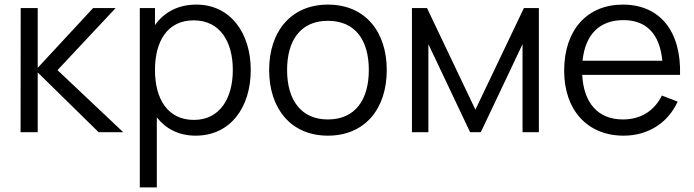

<svg xmlns="http://www.w3.org/2000/svg" viewBox="-20 -575 3018 835"><path d="M69.5 0H144V-260L409 0H516L230 -270L483 -540H385L144 -280V-540H70Z M588 240H662V-64.5C701 -15 757.5 15 831 15C982.5 15 1070.5 -108.5 1070.5 -270.5C1070.5 -431.5 982 -555 834 -555C754 -555 693.5 -521.5 654 -466V-540H588ZM823.5 -53.5C708.5 -53.5 654 -145.5 654 -270.5C654 -397.5 709.5 -486.5 822 -486.5C938 -486.5 992.5 -392.5 992.5 -270.5C992.5 -147.5 936 -53.5 823.5 -53.5Z M1406 15C1566 15 1662 -100.5 1662 -270.5C1662 -437.5 1568 -555 1406 -555C1248 -555 1150.5 -440.5 1150.5 -270.5C1150.5 -103 1245 15 1406 15ZM1406 -55.5C1289 -55.5 1228.5 -140.5 1228.5 -270.5C1228.5 -396.5 1285 -484.5 1406 -484.5C1525 -484.5 1584 -400.5 1584 -270.5C1584 -143 1526 -55.5 1406 -55.5Z M1771.5 0H1843V-383L2024.5 0H2071L2252.5 -383V0H2323.5V-540H2258.5L2047.5 -98L1837 -540H1771.5Z M2692 15C2796.5 15 2884 -38.5 2927 -133L2858.5 -159.5C2825 -92 2766 -55.5 2689 -55.5C2581.5 -55.5 2518.5 -126 2512 -249.5H2937.5C2943 -440 2849 -555 2689 -555C2533 -555 2433.5 -444.5 2433.5 -267.5C2433.5 -96.5 2534.5 15 2692 15ZM2691 -487.5C2791.5 -487.5 2849 -427.5 2860.5 -311H2513.5C2525 -424.5 2587 -487.5 2691 -487.5Z"/></svg>

Font: Hauora
Style: Regular
Weight: 400
Designer: Mikhail Sharanda
Foundry: WCYS & Co.
Version: Version 1.010